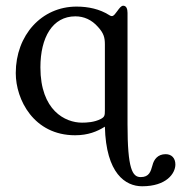

<svg xmlns="http://www.w3.org/2000/svg" viewBox="-20 -462 632 670"><path d="M346 -20C350 144 418 188 476 188C561 188 592 143 592 112C592 90 579 76 558 76C531 76 517 94 512 115C506 136 501 156 471 156C442 156 425 128 425 -28V-417C425 -431 421 -442 410 -442C403 -442 397 -434 389 -423C376 -405 372 -402 360 -410C328 -430 289 -439 247 -439C125 -439 35 -339 35 -207C35 -114 98 10 242 10C287 10 319 -3 346 -20ZM322 -368C342 -346 346 -331 346 -307V-77C346 -59 345 -54 332 -47C309 -35 282 -34 266 -34C208 -34 121 -76 121 -227C121 -331 163 -405 243 -405C273 -405 300 -393 322 -368Z"/></svg>

Font: Libertinus Serif
Style: Regular
Weight: 400
Designer: Philipp H. Poll, Khaled Hosny
Foundry: Caleb Maclennan
Version: Version 7.050;RELEASE